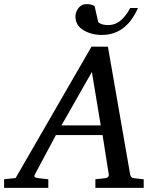

<svg xmlns="http://www.w3.org/2000/svg" viewBox="-73 -914 765 934"><path d="M626 0H391V-42L437 -47Q459 -50 456 -66L426 -257H199L97 -66Q92 -56 96.5 -52.5Q101 -49 116 -47L162 -42V0H-53V-42L3 -48L372 -687H452L560 -66Q563 -48 580 -47L626 -42ZM417 -304 374 -564 226 -304ZM598 -875Q541 -744 422 -744Q371 -744 332.5 -767.5Q294 -791 294 -834Q294 -856 309 -875Q324 -894 346 -894Q371 -894 387 -885L405 -806Q421 -792 452 -792Q491 -792 518.5 -818.5Q546 -845 560 -875Z"/></svg>

Font: Veleka
Style: Italic
Weight: 400
Italic angle: -12°
Designer: Stefan Peev, Context Ltd, 2016; SIL International, 1997-2014.
Foundry: Stefan Peev, Context Ltd, 2016
Version: Version 1.000